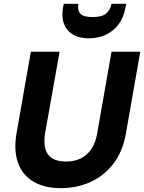

<svg xmlns="http://www.w3.org/2000/svg" viewBox="-20 -970 752 1002"><path d="M298 12Q213 12 155.5 -21.5Q98 -55 74.5 -119Q51 -183 66 -273L141 -700H291L215 -273Q208 -227 216.5 -194Q225 -161 252 -144Q279 -127 325 -127Q369 -127 402 -143.5Q435 -160 457 -192.5Q479 -225 487 -273L562 -700H712L637 -273Q620 -177 570 -113.5Q520 -50 449.5 -19Q379 12 298 12ZM443 -770Q394 -770 361 -789.5Q328 -809 314 -845.5Q300 -882 309 -932L313 -950H389Q383 -918 398.5 -899.5Q414 -881 463 -881Q512 -881 534 -899.5Q556 -918 562 -950H639L635 -932Q627 -881 600 -844.5Q573 -808 533 -789Q493 -770 443 -770Z"/></svg>

Font: DM Sans Black
Style: Italic
Weight: 900
Italic angle: -10°
Designer: Colophon Foundry, Jonny Pinhorn
Foundry: Colophon Foundry
Version: Version 4.004;gftools[0.9.30]